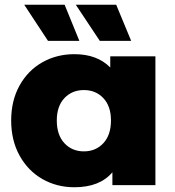

<svg xmlns="http://www.w3.org/2000/svg" viewBox="-20 -779 735 808"><path d="M634 -542V0H453V-54Q400 9 293 9Q219 9 158.5 -25.5Q98 -60 62.5 -124Q27 -188 27 -272Q27 -356 62.5 -419.5Q98 -483 158.5 -517Q219 -551 293 -551Q389 -551 444 -495V-542ZM447 -272Q447 -332 415 -366Q383 -400 333 -400Q283 -400 251 -366Q219 -332 219 -272Q219 -211 251 -176.5Q283 -142 333 -142Q383 -142 415 -176.5Q447 -211 447 -272ZM82 -759H252L314 -607H182ZM299 -759H469L532 -607H400Z"/></svg>

Font: Montserrat Alternates ExtraBold
Style: Regular
Weight: 800
Designer: Julieta Ulanovsky
Foundry: Julieta Ulanovsky
Version: Version 7.200